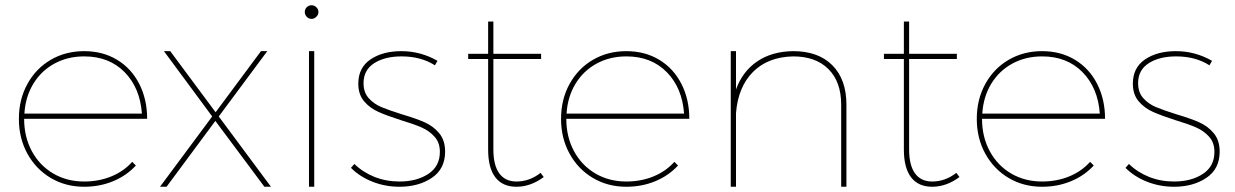

<svg xmlns="http://www.w3.org/2000/svg" viewBox="-20 -712 4708 732"><path d="M484 -95 498 -81Q462 -42 411 -21Q360 0 301 0Q230 0 173.5 -33.5Q117 -67 84.5 -126Q52 -185 52 -259Q52 -333 84.5 -392Q117 -451 173.5 -484Q230 -517 301 -517Q372 -517 426.5 -484Q481 -451 511 -392Q541 -333 541 -259H72Q72 -190 101.5 -135.5Q131 -81 183 -50.5Q235 -20 301 -20Q357 -20 404.5 -39.5Q452 -59 484 -95ZM73 -279H521Q514 -377 455 -437Q396 -497 301 -497Q238 -497 187.5 -469.5Q137 -442 107 -392.5Q77 -343 73 -279Z M629 -517 802 -284 975 -517H999L814 -268L1013 0H988L801 -251L615 0H590L789 -268L605 -517Z M1178 -517V0H1158V-517ZM1194 -666Q1194 -656 1186 -648Q1178 -640 1168 -640Q1157 -640 1149.5 -648Q1142 -656 1142 -666Q1142 -677 1149.5 -684.5Q1157 -692 1168 -692Q1178 -692 1186 -684.5Q1194 -677 1194 -666Z M1511 -497Q1447 -497 1406.5 -471Q1366 -445 1366 -395Q1366 -360 1385.5 -338Q1405 -316 1433.5 -304Q1462 -292 1513 -276Q1567 -260 1599.5 -245.5Q1632 -231 1654.5 -204Q1677 -177 1677 -134Q1677 -68 1626.5 -34Q1576 0 1503 0Q1449 0 1400.5 -19Q1352 -38 1318 -72L1331 -87Q1364 -55 1408 -37.5Q1452 -20 1503 -20Q1569 -20 1613 -49Q1657 -78 1657 -133Q1657 -168 1637 -190.5Q1617 -213 1587.5 -226Q1558 -239 1508 -254Q1455 -271 1422.5 -285.5Q1390 -300 1368 -326Q1346 -352 1346 -393Q1346 -454 1392.5 -485.5Q1439 -517 1510 -517Q1584 -517 1648 -480L1638 -463Q1585 -497 1511 -497Z M2053 -37Q2003 0 1949 0Q1896 0 1868.5 -36Q1841 -72 1841 -142V-487H1765V-507H1841V-630H1861V-507H2043V-487H1861V-142Q1861 -82 1883.5 -51Q1906 -20 1949 -20Q1999 -20 2041 -53Z M2551 -95 2565 -81Q2529 -42 2478 -21Q2427 0 2368 0Q2297 0 2240.5 -33.5Q2184 -67 2151.5 -126Q2119 -185 2119 -259Q2119 -333 2151.5 -392Q2184 -451 2240.5 -484Q2297 -517 2368 -517Q2439 -517 2493.5 -484Q2548 -451 2578 -392Q2608 -333 2608 -259H2139Q2139 -190 2168.5 -135.5Q2198 -81 2250 -50.5Q2302 -20 2368 -20Q2424 -20 2471.5 -39.5Q2519 -59 2551 -95ZM2140 -279H2588Q2581 -377 2522 -437Q2463 -497 2368 -497Q2305 -497 2254.5 -469.5Q2204 -442 2174 -392.5Q2144 -343 2140 -279Z M3207 -313V0H3187V-313Q3187 -400 3138.5 -448.5Q3090 -497 3004 -497Q2908 -495 2851 -438Q2794 -381 2786 -281V0H2766V-517H2786V-371Q2811 -440 2867 -478Q2923 -516 3004 -517Q3100 -517 3153.5 -463Q3207 -409 3207 -313Z M3638 -37Q3588 0 3534 0Q3481 0 3453.5 -36Q3426 -72 3426 -142V-487H3350V-507H3426V-630H3446V-507H3628V-487H3446V-142Q3446 -82 3468.5 -51Q3491 -20 3534 -20Q3584 -20 3626 -53Z M4136 -95 4150 -81Q4114 -42 4063 -21Q4012 0 3953 0Q3882 0 3825.5 -33.5Q3769 -67 3736.5 -126Q3704 -185 3704 -259Q3704 -333 3736.5 -392Q3769 -451 3825.5 -484Q3882 -517 3953 -517Q4024 -517 4078.5 -484Q4133 -451 4163 -392Q4193 -333 4193 -259H3724Q3724 -190 3753.5 -135.5Q3783 -81 3835 -50.5Q3887 -20 3953 -20Q4009 -20 4056.5 -39.5Q4104 -59 4136 -95ZM3725 -279H4173Q4166 -377 4107 -437Q4048 -497 3953 -497Q3890 -497 3839.5 -469.5Q3789 -442 3759 -392.5Q3729 -343 3725 -279Z M4464 -497Q4400 -497 4359.5 -471Q4319 -445 4319 -395Q4319 -360 4338.5 -338Q4358 -316 4386.5 -304Q4415 -292 4466 -276Q4520 -260 4552.5 -245.5Q4585 -231 4607.5 -204Q4630 -177 4630 -134Q4630 -68 4579.5 -34Q4529 0 4456 0Q4402 0 4353.5 -19Q4305 -38 4271 -72L4284 -87Q4317 -55 4361 -37.5Q4405 -20 4456 -20Q4522 -20 4566 -49Q4610 -78 4610 -133Q4610 -168 4590 -190.5Q4570 -213 4540.5 -226Q4511 -239 4461 -254Q4408 -271 4375.5 -285.5Q4343 -300 4321 -326Q4299 -352 4299 -393Q4299 -454 4345.5 -485.5Q4392 -517 4463 -517Q4537 -517 4601 -480L4591 -463Q4538 -497 4464 -497Z"/></svg>

Font: Montserrat-Arabic Thin
Style: Regular
Weight: 250
Designer: Mohamed Gaber
Foundry: Kief Type Foundry
Version: Version 5.008